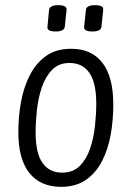

<svg xmlns="http://www.w3.org/2000/svg" viewBox="-20 -718 510 744"><path d="M217 6Q137 6 94 -47.5Q51 -101 51 -206Q51 -266 61.5 -323.5Q72 -381 96 -427.5Q120 -474 159 -501.5Q198 -529 256 -529Q335 -529 377 -474.5Q419 -420 419 -313Q419 -253 409 -196.5Q399 -140 375.5 -94Q352 -48 313 -21Q274 6 217 6ZM221 -49Q263 -49 289 -75Q315 -101 329 -142Q343 -183 348 -229.5Q353 -276 353 -317Q353 -397 326.5 -435.5Q300 -474 249 -474Q208 -474 182 -447.5Q156 -421 142 -379.5Q128 -338 123 -291.5Q118 -245 118 -205Q118 -125 144.5 -87Q171 -49 221 -49ZM338 -596Q304 -596 306 -614L313 -680Q315 -698 349 -698Q382 -698 380 -680L373 -614Q371 -596 338 -596ZM196 -596Q161 -596 164 -614L170 -680Q173 -698 206 -698Q240 -698 238 -680L231 -614Q228 -596 196 -596Z"/></svg>

Font: Asap Condensed Condensed Light
Style: Italic
Weight: 300
Width: 3
Italic angle: -6°
Designer: Pablo Cosgaya
Foundry: Omnibus-Type
Version: Version 3.001; ttfautohint (v1.8.4.7-5d5b)